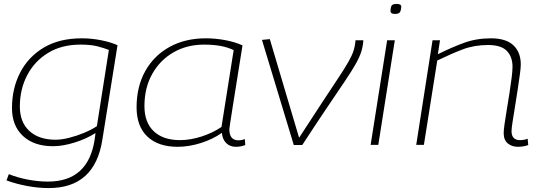

<svg xmlns="http://www.w3.org/2000/svg" viewBox="-20 -737 2749 977"><path d="M13 181 25 149Q69 167 122 177Q175 187 224 187Q430 187 462 -29L466 -60Q419 -30 359 -11.5Q299 7 250 7Q153 7 97 -45Q41 -97 41 -187Q41 -287 82.5 -367.5Q124 -448 203 -495Q282 -542 396 -542Q445 -542 493.5 -532.5Q542 -523 578 -507L501 -27Q463 220 228 220Q175 220 118.5 209.5Q62 199 13 181ZM534 -483Q508 -493 475 -501.5Q442 -510 389 -510Q294 -510 225 -468Q156 -426 118.5 -354.5Q81 -283 81 -195Q81 -115 129.5 -70.5Q178 -26 263 -26Q293 -26 331 -35.5Q369 -45 406.5 -60.5Q444 -76 473 -95Z M1180 10Q1150 10 1131 -9Q1112 -28 1109 -61Q1064 -29 1003 -9.5Q942 10 884 10Q785 10 730 -42Q675 -94 675 -191Q675 -296 719 -375Q763 -454 842.5 -498Q922 -542 1027 -542Q1078 -542 1127.5 -532.5Q1177 -523 1214 -506Q1183 -312 1165 -199Q1147 -86 1147 -80Q1147 -23 1193 -23Q1210 -23 1226 -29L1228 1Q1206 10 1180 10ZM1107 -91 1169 -482Q1112 -510 1019 -510Q931 -510 862.5 -470.5Q794 -431 754.5 -360.5Q715 -290 715 -197Q715 -114 762.5 -69Q810 -24 896 -24Q949 -24 1006 -42.5Q1063 -61 1107 -91Z M1518 1H1475L1313 -534L1353 -538L1502 -36Q1573 -146 1622 -220Q1671 -294 1703 -342.5Q1735 -391 1753 -422.5Q1771 -454 1779 -479Q1787 -504 1789 -532H1829Q1827 -502 1818.5 -474.5Q1810 -447 1790 -411.5Q1770 -376 1735 -324Q1700 -272 1646.5 -193Q1593 -114 1518 1Z M1999 -717Q2022 -717 2022 -703Q2020 -679 2013 -672.5Q2006 -666 1989 -666Q1967 -666 1967 -682Q1968 -705 1975 -711Q1982 -717 1999 -717ZM1866 0 1950 -532H1989L1905 0Z M2181 -532H2219L2208 -461Q2278 -496 2341 -519Q2404 -542 2478 -542Q2555 -542 2592.5 -506.5Q2630 -471 2630 -409Q2630 -391 2625 -355.5Q2620 -320 2613.5 -276.5Q2607 -233 2600 -190.5Q2593 -148 2588 -115.5Q2583 -83 2583 -70Q2583 -24 2626 -24Q2647 -24 2665 -31L2668 1Q2655 6 2641 8Q2627 10 2616 10Q2584 10 2563.5 -7.5Q2543 -25 2543 -60Q2543 -74 2547.5 -106.5Q2552 -139 2559 -180Q2566 -221 2572.5 -263.5Q2579 -306 2583.5 -341.5Q2588 -377 2588 -397Q2588 -448 2559 -478Q2530 -508 2463 -508Q2393 -508 2334 -485.5Q2275 -463 2205 -429L2137 0H2098Z"/></svg>

Font: Georama Extended ExtraLight
Style: Italic
Weight: 200
Width: 7
Italic angle: -9°
Designer: Jean-Baptiste Levee
Foundry: Production Type
Version: Version 1.000